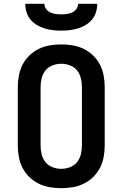

<svg xmlns="http://www.w3.org/2000/svg" viewBox="-20 -975 640 1003"><path d="M300 8Q270 8 240 3Q210 -2 182.5 -15.5Q155 -29 133 -50.5Q111 -72 97.5 -98.5Q84 -125 78.5 -155Q73 -185 73 -215V-520Q73 -550 78.5 -580Q84 -610 97.5 -636.5Q111 -663 133 -684.5Q155 -706 182.5 -719.5Q210 -733 240 -738Q270 -743 300 -743Q330 -743 360 -738Q390 -733 417.5 -719.5Q445 -706 467 -684.5Q489 -663 502.5 -636.5Q516 -610 521.5 -580Q527 -550 527 -520V-215Q527 -185 521.5 -155Q516 -125 502.5 -98.5Q489 -72 467 -50.5Q445 -29 417.5 -15.5Q390 -2 360 3Q330 8 300 8ZM300 -93Q323 -93 345.5 -101.5Q368 -110 382.5 -128Q397 -146 402.5 -169Q408 -192 408 -215V-520Q408 -543 402.5 -566Q397 -589 382.5 -607Q368 -625 345.5 -633.5Q323 -642 300 -642Q277 -642 254.5 -633.5Q232 -625 217.5 -607Q203 -589 197.5 -566Q192 -543 192 -520V-215Q192 -192 197.5 -169Q203 -146 217.5 -128Q232 -110 254.5 -101.5Q277 -93 300 -93ZM300 -815Q278 -815 256 -817.5Q234 -820 213 -826.5Q192 -833 172.5 -844.5Q153 -856 139 -873Q125 -890 118.5 -911.5Q112 -933 112 -955H212Q212 -940 221 -928Q230 -916 243 -910Q256 -904 270.5 -902Q285 -900 300 -900Q315 -900 329.5 -902Q344 -904 357 -910Q370 -916 379 -928Q388 -940 388 -955H488Q488 -933 481.5 -911.5Q475 -890 461 -873Q447 -856 427.5 -844.5Q408 -833 387 -826.5Q366 -820 344 -817.5Q322 -815 300 -815Z"/></svg>

Font: Iosevka Extended
Style: Bold
Weight: 700
Width: 7
Monospace: yes
Designer: Belleve Invis
Foundry: Belleve Invis
Version: Version 32.5.0; ttfautohint (v1.8.4)